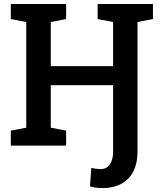

<svg xmlns="http://www.w3.org/2000/svg" viewBox="-20 -731 809 964"><path d="M493.2 213.4Q477.5 213.4 462.9 211.4Q448.2 209.5 431.6 205.1L438.5 111.8Q446.8 114.3 461.4 116.2Q476.1 118.2 484.9 118.2Q514.6 118.2 531.2 94.7Q547.9 71.3 547.9 29.8V-303.2H234.9V-89.8L312 -75.2V0H34.2V-75.2L111.8 -89.8V-620.6L34.2 -635.3V-710.9H234.9H312V-635.3L234.9 -620.6V-398.9H547.9V-620.6L470.2 -635.3V-710.9H748V-635.3L670.4 -620.6V29.8Q670.4 117.7 624 165.5Q577.6 213.4 493.2 213.4Z"/></svg>

Font: Roboto Slab LO Medium
Style: Regular
Weight: 500
Designer: Google
Version: Version 2.000